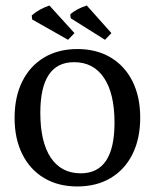

<svg xmlns="http://www.w3.org/2000/svg" viewBox="-20 -671 564 700"><path d="M261.7 8.8Q191.9 8.8 140.6 -22Q89.4 -52.7 61.3 -108.9Q33.2 -165 33.2 -241.2Q33.2 -317.9 61.3 -374.3Q89.4 -430.7 140.9 -461.4Q192.4 -492.2 262.2 -492.2Q332 -492.2 383.5 -461.4Q435.1 -430.7 463.1 -374.5Q491.2 -318.4 491.2 -242.2Q491.2 -165.5 463.1 -109.1Q435.1 -52.7 383.5 -22Q332 8.8 261.7 8.8ZM274.4 -39.1Q397.5 -39.1 397.5 -223.6Q397.5 -330.1 359.1 -387.2Q320.8 -444.3 250 -444.3Q127 -444.3 127 -259.8Q127 -152.8 165.3 -95.9Q203.6 -39.1 274.4 -39.1ZM228 -525.9 97.2 -600.1 95.7 -614.7Q121.6 -637.7 160.2 -650.9L251.5 -550.3ZM362.8 -525.9 237.8 -604.5 236.3 -619.1Q259.8 -639.2 296.4 -650.9L386.2 -550.3Z"/></svg>

Font: Markazi Text
Style: Regular
Weight: 400
Designer: Borna Izadpanah (Arabic designer), Fiona Ross (Arabic design director) and Florian Runge (Latin designer)
Foundry: Borna Izadpanah and Florian Runge
Version: Version 1.000